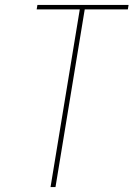

<svg xmlns="http://www.w3.org/2000/svg" viewBox="-20 -755 540 775"><path d="M184 0 302 -717H128L131 -735H499L496 -717H322L204 0Z"/></svg>

Font: Iosevka SS18 Thin
Style: Italic
Weight: 100
Italic angle: -9°
Monospace: yes
Designer: Belleve Invis
Foundry: Belleve Invis
Version: Version 25.1.1; ttfautohint (v1.8.4)